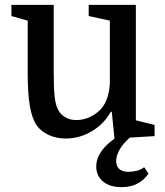

<svg xmlns="http://www.w3.org/2000/svg" viewBox="-20 -560 679 790"><path d="M201 -540V-262Q201 -198 204.5 -165.5Q208 -133 216 -115Q226 -91 247 -78.5Q268 -66 293 -66Q320 -66 344 -76Q368 -86 387 -103Q428 -140 432 -218V-475L345 -494V-540H539V-65L616 -46V0L451 10L440 -100H436Q407 -49 357 -19.5Q307 10 250 10Q212 10 180.5 -4.5Q149 -19 131 -44Q112 -72 103 -123Q94 -174 94 -259V-475L27 -494V-540ZM480 210Q431 210 403.5 186.5Q376 163 376 125Q376 50 490 -14H541Q518 1 499 20.5Q480 40 469 61.5Q458 83 458 103Q458 124 471 135.5Q484 147 508 147Q525 147 543 142.5Q561 138 573 128L591 154Q574 180 546.5 195Q519 210 480 210Z"/></svg>

Font: Domine Medium
Style: Regular
Weight: 500
Designer: Pablo Impallari, Rodrigo Fuenzalida, Brenda Gallo
Foundry: Pablo Impallari, Rodrigo Fuenzalida, Brenda Gallo
Version: Version 2.000